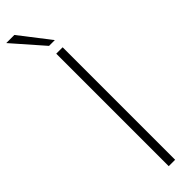

<svg xmlns="http://www.w3.org/2000/svg" viewBox="-375 -892 869 869"><g transform="rotate(-45 59.5 -457.0)"><path d="M68 0H109V-720H68ZM-58 -914 70 -768H107L-6 -914Z"/></g></svg>

Font: Aspekta 150
Style: Regular
Weight: 150
Designer: Ivo Dolenc
Version: Version 2.000